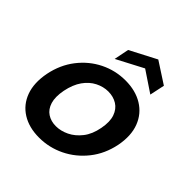

<svg xmlns="http://www.w3.org/2000/svg" viewBox="-192 -831 971 971"><g transform="rotate(45 293.5 -346.0)"><path d="M239 7Q167 7 116.5 -24.5Q66 -56 45 -113.5Q24 -171 39 -249Q55 -328 100 -386Q145 -444 208.5 -475.5Q272 -507 344 -507Q416 -507 467.5 -475.5Q519 -444 541 -386.5Q563 -329 548 -251Q532 -172 486 -114Q440 -56 375.5 -24.5Q311 7 239 7ZM258 -94Q293 -94 328 -111Q363 -128 390 -162.5Q417 -197 427 -251Q437 -303 425 -337.5Q413 -372 385.5 -389Q358 -406 322 -406Q287 -406 253.5 -389Q220 -372 195.5 -337.5Q171 -303 160 -249Q150 -197 160.5 -162.5Q171 -128 197 -111Q223 -94 258 -94ZM483 -545 371 -620 228 -545 244 -625 386 -699 500 -625Z"/></g></svg>

Font: Albert Sans SemiBold
Style: Italic
Weight: 600
Italic angle: -11.25°
Designer: Andreas Rasmussen
Foundry: a.Foundry
Version: Version 1.025